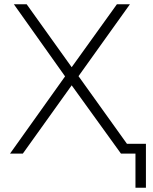

<svg xmlns="http://www.w3.org/2000/svg" viewBox="-20 -720 718 900"><path d="M105 -700 316 -405 528 -700H589L348 -363L608 0H547L316 -320L87 0H27L285 -362L45 -700ZM664 -46V160H615V0H547V-46Z"/></svg>

Font: Montserrat Atlas Light
Style: Regular
Weight: 300
Designer: Julieta Ulanovsky
Foundry: Julieta Ulanovsky
Version: Version 7.200